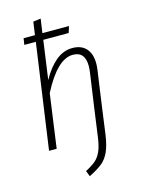

<svg xmlns="http://www.w3.org/2000/svg" viewBox="-137 -818 804 1095"><g transform="rotate(-15 264.5 -270.5)"><path d="M455 -412Q455 -394 452 -374L423 -168L401 -7Q392 57 374.5 94.5Q357 132 329 154Q301 176 253 200L240 166Q277 147 299 128.5Q321 110 335 78Q349 46 356 -9L378 -168L407 -371Q410 -392 410 -409Q410 -494 338 -494Q246 -494 155 -317L111 0H66L154 -620H86L92 -658H159L170 -735L215 -741L203 -658H360L348 -620H198L166 -391Q202 -457 247 -494.5Q292 -532 345 -532Q398 -532 426.5 -500.5Q455 -469 455 -412Z"/></g></svg>

Font: Fira Sans Condensed ExtraLight
Style: Italic
Weight: 275
Width: 3
Italic angle: -8°
Designer: Carrois Corporate & Edenspiekermann AG
Foundry: Carrois Corporate GbR & Edenspiekermann AG
Version: Version 4.203